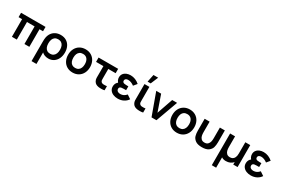

<svg xmlns="http://www.w3.org/2000/svg" viewBox="132 -2325 6000 4089"><g transform="rotate(30 3131.5 -281.0)"><path d="M123.3 0V-433H36.7V-540H638.3V-433H551.7V0H431.3V-433H243.7V0Z M744.2 -231.8Q744.2 -266.4 745.3 -290Q746.4 -313.6 750.3 -336.2Q761.1 -401.5 795.1 -450.9Q829.1 -500.2 883.8 -527.6Q938.6 -555 1009 -555Q1090.6 -555 1149.5 -518.6Q1208.5 -482.2 1239.4 -417.9Q1270.3 -353.7 1270.3 -271.8Q1270.3 -189.8 1239.8 -124.5Q1209.2 -59.1 1152.7 -22Q1096.2 15 1021.7 15Q974.2 15 933.2 -0.7Q892.3 -16.4 865.3 -43.8V240H744.2ZM1006.2 -92.8Q1053 -92.8 1085.1 -115.2Q1117.2 -137.5 1133.4 -177.5Q1149.5 -217.6 1149.5 -271Q1149.5 -324.8 1133.5 -364.4Q1117.5 -403.9 1085.4 -425.5Q1053.2 -447.2 1006.2 -447.2Q958.4 -447.2 926.7 -425.2Q895 -403.3 879.8 -363.7Q864.5 -324 864.5 -270.3Q864.5 -215.8 880.4 -176Q896.2 -136.2 928 -114.5Q959.7 -92.8 1006.2 -92.8Z M1619.2 15Q1539 15 1478.1 -21.2Q1417.2 -57.4 1383.8 -122.2Q1350.5 -186.9 1350.5 -270.2Q1350.5 -353.9 1384.3 -418.6Q1418.2 -483.2 1479.3 -519.1Q1540.5 -555 1619.2 -555Q1699.4 -555 1760.5 -518.8Q1821.7 -482.7 1855.2 -417.8Q1888.7 -353 1888.7 -270.2Q1888.7 -186.7 1854.9 -122Q1821.2 -57.2 1760 -21.1Q1698.8 15 1619.2 15ZM1619.2 -97.8Q1665.7 -97.8 1697.6 -119.3Q1729.5 -140.8 1745.3 -179.8Q1761.2 -218.8 1761.2 -270.2Q1761.2 -350.2 1724.7 -396.2Q1688.2 -442.2 1619.2 -442.2Q1571.8 -442.2 1540.2 -420.8Q1508.8 -399.5 1493.4 -360.9Q1478 -322.2 1478 -270.2Q1478 -217 1494.1 -178.2Q1510.2 -139.5 1541.8 -118.7Q1573.2 -97.8 1619.2 -97.8Z M2254.3 4.2Q2219.1 -2 2192.3 -16.9Q2165.5 -31.8 2145.7 -63.8Q2134.5 -82.2 2129.4 -101.4Q2124.2 -120.6 2123.3 -140Q2122.3 -159.3 2122.8 -193.5Q2123.2 -200.1 2123.2 -206.9Q2123.2 -213.7 2123.2 -220.7V-433H1942.5V-540H2424.2V-433H2243.5V-227.3V-210.9Q2243 -178.5 2244.8 -160.9Q2246.5 -143.2 2254.5 -130.2Q2263.8 -114.6 2279.1 -106.6Q2294.3 -98.6 2313.5 -96.8Q2353.4 -93.5 2401.8 -100.8V0Q2373.2 8 2329.1 8.6Q2285 9.2 2254.3 4.2Z M2729.5 15Q2806.7 15 2870.1 -17.2Q2933.5 -49.5 2969.7 -106.5L2874.7 -169.8Q2845.1 -134.4 2809.5 -116.1Q2774 -97.8 2731.3 -97.8Q2701.6 -97.8 2679.5 -106.8Q2657.5 -115.7 2645.8 -132.4Q2634 -149.1 2634 -171.7Q2634 -196.8 2647.5 -209.5Q2661.1 -222.2 2682.6 -226.2Q2704.2 -230.3 2739.2 -230.5Q2743.8 -230.6 2748.8 -230.6Q2753.8 -230.7 2758.5 -230.7H2798.5V-325.8H2758.7Q2723.8 -325.8 2701.2 -330.3Q2678.6 -334.8 2665.2 -347.2Q2651.8 -359.6 2651.8 -382.8Q2651.8 -403.4 2662.6 -417Q2673.4 -430.5 2691.4 -436.8Q2709.4 -443 2731.8 -443Q2768.6 -443 2806.5 -427.3Q2844.3 -411.7 2876.7 -386.3L2944.7 -468.5Q2898.8 -509.7 2842.9 -532.3Q2787 -555 2726 -555Q2672.8 -555 2627.5 -536.5Q2582.2 -517.9 2555.1 -481.3Q2528 -444.8 2528 -393.8Q2528 -355.1 2544.5 -321.7Q2561 -288.3 2595.7 -258.8L2597.5 -298Q2570.2 -286.7 2550.8 -266Q2531.3 -245.3 2521.2 -218Q2511 -190.7 2511 -159.3Q2511 -104.8 2540.3 -65.3Q2569.6 -25.9 2619.3 -5.5Q2669.1 15 2729.5 15Z M3141.1 -802.5 3102.7 -617.5H3179L3256.2 -802.5ZM3203.1 4.2Q3167.8 -2 3141 -16.9Q3114.2 -31.8 3094.4 -63.8Q3083.2 -82.2 3078.1 -101.4Q3073 -120.6 3072 -140Q3071.1 -159.3 3071.5 -193.5Q3071.9 -200.1 3071.9 -206.9Q3071.9 -213.7 3071.9 -220.7V-540H3192.2V-227.3V-210.9Q3191.8 -178.5 3193.5 -160.9Q3195.2 -143.2 3203.2 -130.2Q3212.6 -114.6 3227.8 -106.6Q3243.1 -98.6 3262.2 -96.8Q3302.2 -93.5 3350.6 -100.8V0Q3322 8 3277.9 8.6Q3233.8 9.2 3203.1 4.2Z M3556.5 0 3360.5 -540H3481.2L3617 -148.5L3752.7 -540H3873.5L3677.5 0Z M4182.2 15Q4102 15 4041.1 -21.2Q3980.2 -57.4 3946.8 -122.2Q3913.5 -186.9 3913.5 -270.2Q3913.5 -353.9 3947.3 -418.6Q3981.2 -483.2 4042.3 -519.1Q4103.5 -555 4182.2 -555Q4262.4 -555 4323.5 -518.8Q4384.7 -482.7 4418.2 -417.8Q4451.7 -353 4451.7 -270.2Q4451.7 -186.7 4417.9 -122Q4384.2 -57.2 4323 -21.1Q4261.8 15 4182.2 15ZM4182.2 -97.8Q4228.7 -97.8 4260.6 -119.3Q4292.5 -140.8 4308.3 -179.8Q4324.2 -218.8 4324.2 -270.2Q4324.2 -350.2 4287.7 -396.2Q4251.2 -442.2 4182.2 -442.2Q4134.8 -442.2 4103.2 -420.8Q4071.8 -399.5 4056.4 -360.9Q4041 -322.2 4041 -270.2Q4041 -217 4057.1 -178.2Q4073.2 -139.5 4104.8 -118.7Q4136.2 -97.8 4182.2 -97.8Z M4551.5 -246.8V-540H4673.5V-279.8Q4673.5 -233 4682 -194.7Q4690.4 -156.3 4718.5 -127.2Q4746.5 -98.2 4799.7 -98.2Q4852.8 -98.2 4880.9 -127.2Q4908.9 -156.3 4917.4 -194.7Q4925.8 -233 4925.8 -279.8V-540H5047.8V-246.8Q5047.8 -177.3 5032 -122.2Q5016.2 -67.1 4961.5 -25.9Q4906.8 15.3 4799.7 15.3Q4692.5 15.3 4637.8 -25.9Q4583.2 -67.1 4567.3 -122.2Q4551.5 -177.3 4551.5 -246.8Z M5177.2 240V-540H5299.2V-279.8Q5299.2 -233 5307.6 -194.7Q5316.1 -156.3 5344.1 -127.2Q5372.2 -98.2 5425.3 -98.2Q5460 -98.2 5487.8 -112.8Q5515.7 -127.3 5533.6 -164Q5551.5 -200.7 5551.5 -262.5V-540H5672.7V0H5566.2V-61.2Q5535.9 -24.1 5491.2 -4.4Q5446.5 15.3 5389.5 15.3Q5357.8 15.3 5331.2 7.9Q5304.6 0.5 5283.7 -14V240Z M6001 15Q6078.2 15 6141.6 -17.2Q6205 -49.5 6241.2 -106.5L6146.2 -169.8Q6116.6 -134.4 6081 -116.1Q6045.5 -97.8 6002.8 -97.8Q5973.1 -97.8 5951 -106.8Q5929 -115.7 5917.2 -132.4Q5905.5 -149.1 5905.5 -171.7Q5905.5 -196.8 5919 -209.5Q5932.6 -222.2 5954.1 -226.2Q5975.7 -230.3 6010.7 -230.5Q6015.2 -230.6 6020.3 -230.6Q6025.3 -230.7 6030 -230.7H6070V-325.8H6030.2Q5995.2 -325.8 5972.7 -330.3Q5950.1 -334.8 5936.7 -347.2Q5923.3 -359.6 5923.3 -382.8Q5923.3 -403.4 5934.1 -417Q5944.9 -430.5 5962.9 -436.8Q5980.9 -443 6003.3 -443Q6040.1 -443 6078 -427.3Q6115.8 -411.7 6148.2 -386.3L6216.2 -468.5Q6170.3 -509.7 6114.4 -532.3Q6058.5 -555 5997.5 -555Q5944.2 -555 5899 -536.5Q5853.8 -517.9 5826.6 -481.3Q5799.5 -444.8 5799.5 -393.8Q5799.5 -355.1 5816 -321.7Q5832.5 -288.3 5867.2 -258.8L5869 -298Q5841.8 -286.7 5822.3 -266Q5802.8 -245.3 5792.7 -218Q5782.5 -190.7 5782.5 -159.3Q5782.5 -104.8 5811.8 -65.3Q5841.1 -25.9 5890.8 -5.5Q5940.6 15 6001 15Z"/></g></svg>

Font: Hauora
Style: Regular
Weight: 400
Designer: Wayne Shih
Foundry: WCYS
Version: Version 1.001